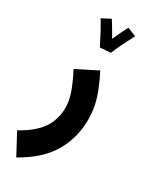

<svg xmlns="http://www.w3.org/2000/svg" viewBox="-263 -711 817 1003"><g transform="rotate(30 145.0 -210.0)"><path d="M-41 105Q46 57 82.5 2Q119 -53 119 -123Q119 -165 102.5 -212Q86 -259 54 -320L179 -383Q219 -304 236 -247Q253 -190 253 -131Q253 -18 199.5 72.5Q146 163 26 230ZM181 -492 182 -491 117 -486Q76 -568 44 -620L96 -647Q110 -627 150 -557Q180 -625 195 -650L247 -629Q201 -540 181 -492Z"/></g></svg>

Font: Noto Sans Arabic Cond
Style: Bold
Weight: 700
Width: 3
Designer: Nadine Chahine
Foundry: Monotype Imaging Inc.
Version: Version 1.001